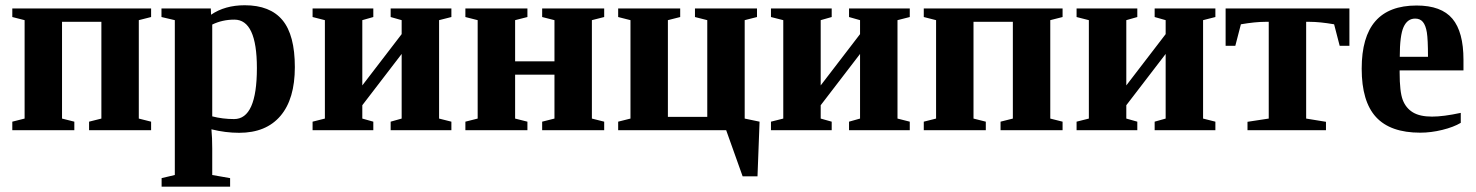

<svg xmlns="http://www.w3.org/2000/svg" viewBox="-20 -491 5564 724"><path d="M362.3 -408.7H213.9V-43.9L260.3 -32.2V0H26.4V-32.2L72.8 -43.9V-415L26.4 -426.8V-459H549.8V-426.8L503.4 -415V-43.9L549.8 -32.2V0H315.9V-32.2L362.3 -43.9Z M775.9 -435.5Q828.1 -471.2 902.8 -471.2Q998.5 -471.2 1045.2 -415Q1091.8 -358.9 1091.8 -237.8Q1091.8 -117.7 1037.6 -54Q983.4 9.8 881.8 9.8Q830.1 9.8 777.3 -3.4Q780.3 28.8 780.3 68.8V168.9L847.7 180.7V212.9H589.4V180.7L639.2 168.9V-415L588.9 -426.8V-459H774.9ZM948.7 -234.4Q948.7 -417 863.8 -417Q818.4 -417 780.3 -398.4V-52.2Q819.8 -42 862.8 -42Q948.7 -42 948.7 -234.4Z M1453.1 0V-32.2L1494.6 -43.9V-287.6L1346.2 -94.2V-43.9L1387.7 -32.2V0H1158.7V-32.2L1205.1 -43.9V-415L1158.7 -426.8V-459H1387.7V-426.8L1346.2 -415V-168.9L1494.6 -362.3V-415L1453.1 -426.8V-459H1682.1V-426.8L1635.7 -415V-43.9L1682.1 -32.2V0Z M2070.8 -209.5H1922.4V-43.9L1968.8 -32.2V0H1734.9V-32.2L1781.2 -43.9V-415L1734.9 -426.8V-459H1968.8V-426.8L1922.4 -415V-259.8H2070.8V-415L2024.4 -426.8V-459H2258.3V-426.8L2211.9 -415V-43.9L2258.3 -32.2V0H2024.4V-32.2L2070.8 -43.9Z M2718.3 0H2311V-32.2L2357.4 -43.9V-415L2311 -426.8V-459H2544.9V-426.8L2498.5 -415V-50.3H2647V-415L2600.6 -426.8V-459H2834.5V-426.8L2788.1 -415V-43.9L2844.2 -32.2L2836.4 173.8H2780.3Z M3181.6 0V-32.2L3223.1 -43.9V-287.6L3074.7 -94.2V-43.9L3116.2 -32.2V0H2887.2V-32.2L2933.6 -43.9V-415L2887.2 -426.8V-459H3116.2V-426.8L3074.7 -415V-168.9L3223.1 -362.3V-415L3181.6 -426.8V-459H3410.6V-426.8L3364.3 -415V-43.9L3410.6 -32.2V0Z M3799.3 -408.7H3650.9V-43.9L3697.3 -32.2V0H3463.4V-32.2L3509.8 -43.9V-415L3463.4 -426.8V-459H3986.8V-426.8L3940.4 -415V-43.9L3986.8 -32.2V0H3752.9V-32.2L3799.3 -43.9Z M4334 0V-32.2L4375.5 -43.9V-287.6L4227.1 -94.2V-43.9L4268.6 -32.2V0H4039.6V-32.2L4085.9 -43.9V-415L4039.6 -426.8V-459H4268.6V-426.8L4227.1 -415V-168.9L4375.5 -362.3V-415L4334 -426.8V-459H4563V-426.8L4516.6 -415V-43.9L4563 -32.2V0Z M5068.4 -459V-318.4H5031.7L5010.7 -399.4Q4956.5 -408.7 4918.5 -408.7H4905.3V-43.9L4980 -31.7V0H4684.1V-31.7L4764.2 -43.9V-408.7H4751.5Q4713.4 -408.7 4659.2 -399.4L4638.2 -318.4H4601.6V-459Z M5321.8 -470.2Q5415 -470.2 5456.8 -420.4Q5498.5 -370.6 5498.5 -265.6V-225.6H5257.8V-217.8Q5257.8 -145 5269.5 -114.3Q5281.2 -83.5 5307.6 -67.4Q5334 -51.3 5379.9 -51.3Q5422.9 -51.3 5488.3 -65.4V-27.8Q5461.4 -11.7 5418.7 -1.2Q5376 9.3 5335.4 9.3Q5222.7 9.3 5168.7 -49.6Q5114.7 -108.4 5114.7 -231.9Q5114.7 -352.1 5166.3 -411.1Q5217.8 -470.2 5321.8 -470.2ZM5316.4 -420.9Q5287.1 -420.9 5272.7 -389.2Q5258.3 -357.4 5258.3 -276.9H5364.7Q5364.7 -342.3 5360.4 -368.9Q5356 -395.5 5345.5 -408.2Q5335 -420.9 5316.4 -420.9Z"/></svg>

Font: Tinos
Style: Bold
Weight: 700
Designer: Steve Matteson
Foundry: Monotype Imaging Inc.
Version: Version 1.23